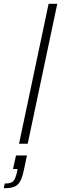

<svg xmlns="http://www.w3.org/2000/svg" viewBox="-57 -763 324 1019"><path d="M44 0 201 -743H247L90 0ZM-37 236 -32 211Q2 211 13.5 198.5Q25 186 33 151L36 134H12L28 62H86L70 138Q62 177 50.5 198.5Q39 220 19 228Q-1 236 -37 236Z"/></svg>

Font: Saira ExtraLight
Style: Italic
Weight: 200
Italic angle: -12°
Designer: Hector Gatti with collaboration of the Omnibus-Type team
Foundry: Omnibus-Type
Version: Version 1.100; ttfautohint (v1.8.3)